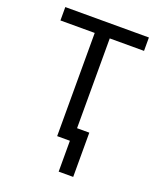

<svg xmlns="http://www.w3.org/2000/svg" viewBox="-162 -815 924 1105"><g transform="rotate(20 300.0 -262.5)"><path d="M346 -632V-82H421V189H332V0H254V-632H44V-714H556V-632Z"/></g></svg>

Font: Noto Sans Mono UI
Style: Regular
Weight: 400
Monospace: yes
Designer: Monotype Design team
Foundry: Monotype Imaging Inc.
Version: Version 1.000